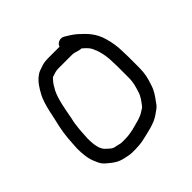

<svg xmlns="http://www.w3.org/2000/svg" viewBox="-157 -766 873 873"><g transform="rotate(-45 279.5 -329.0)"><path d="M248 -539H334C355.5 -539 367 -529 386 -529C402.2 -515.5 418.9 -500.4 425 -479C427.7 -474.3 430.2 -467.8 432.5 -459.5C439 -436.2 443 -413.4 443 -384C443.7 -374.7 444 -364.7 444 -354V-283C444 -249.3 436.5 -230.9 429.5 -207C422.6 -183.4 410.2 -169.2 397 -151C391.5 -141.9 379.8 -138 372 -132C363.2 -126.1 351.7 -121.6 341 -118C309.1 -109.3 274.2 -97 233 -97H215C203.8 -97 195 -101.2 184 -103C164.4 -105.4 157.5 -113.7 144 -126C121.1 -143.2 116 -179 116 -219C118.5 -259.6 119.7 -300.3 129 -335C137.7 -381.3 147.2 -440.5 166 -478L180 -502C184 -508 188 -513.2 192 -517.5C195.8 -521.7 201.9 -530 207 -530C221 -534.2 229.9 -539 248 -539ZM321 -605H248C231.8 -605 215.3 -602.9 203 -598C187.8 -592.9 174.8 -589.8 163 -580C139 -563.2 122.7 -536.6 108 -509C85.7 -467.2 77.1 -401.4 64 -349C54.7 -309.5 52.7 -266.4 50 -221C50 -184 54 -150.7 66 -125C75.6 -100.9 81.3 -90.8 102 -75C123.1 -57.1 140.2 -44.6 171 -38C186.5 -35.2 198.4 -31 215 -31H233C250.4 -31 269.7 -32.7 286 -36C330.4 -46.3 376.6 -54.3 409 -77C426.1 -90.3 438.3 -93.9 451 -114C468.7 -138.3 483 -156.3 493 -188C503.2 -218.7 510 -242.3 510 -283V-354C510 -364.7 509.7 -375.3 509 -386C509 -420.9 503.3 -450.2 495.5 -478C480.9 -529.8 454 -556.2 419 -588C403.8 -600.9 385.1 -612.8 369 -622C350.7 -633.7 325.5 -623 321 -605Z"/></g></svg>

Font: HoneyBee
Style: Reg
Weight: 400
Foundry: Cannot Into Space Fonts
Version: Version 0.89